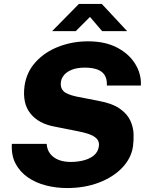

<svg xmlns="http://www.w3.org/2000/svg" viewBox="-20 -941 745 971"><path d="M319 10Q264.5 10 213 -3Q161.5 -16 121.5 -43.5Q81.5 -71 59 -113Q36.5 -155 40 -213.5H216Q218 -184 233.5 -163.8Q249 -143.5 275.5 -132.8Q302 -122 337.5 -122Q372.5 -122 403.2 -130Q434 -138 454.8 -155Q475.5 -172 480 -200.5Q483.5 -225 469 -239.8Q454.5 -254.5 428.5 -263.2Q402.5 -272 370.5 -278L257 -300.5Q176 -315 134.2 -366.5Q92.5 -418 104 -506Q114 -576.5 160.2 -627.2Q206.5 -678 276.2 -705Q346 -732 425.5 -732Q512 -732 572.5 -700.2Q633 -668.5 664.2 -617.2Q695.5 -566 692.5 -508.5H520.5Q522 -541.5 509 -561.5Q496 -581.5 470.5 -590.2Q445 -599 409.5 -599Q371.5 -599 345.2 -589Q319 -579 304.8 -562.5Q290.5 -546 288 -526.5Q284 -498.5 299.8 -481.2Q315.5 -464 365.5 -453L478 -431Q548.5 -418 586.5 -391Q624.5 -364 639.5 -330.2Q654.5 -296.5 655.5 -262.5Q656.5 -228.5 652.5 -200.5Q644 -141 598.2 -93Q552.5 -45 480 -17.5Q407.5 10 319 10ZM243.5 -783.5 379 -921H495L623 -783.5H496.5L435 -855.5L363 -783.5Z"/></svg>

Font: Public Sans Thin ExtraBold
Style: Italic
Weight: 800
Italic angle: -8°
Version: Version 2.001